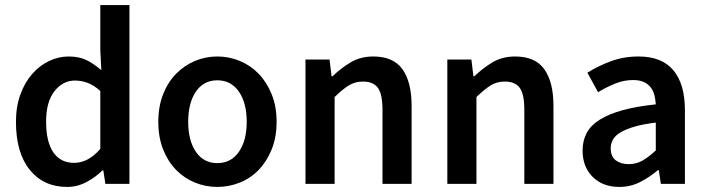

<svg xmlns="http://www.w3.org/2000/svg" viewBox="-20 -726 2789 758"><path d="M245 12Q152 12 97.5 -55.5Q43 -123 43 -245Q43 -305 60.5 -353Q78 -401 107 -434Q136 -467 173.5 -485Q211 -503 251 -503Q293 -503 322 -488.5Q351 -474 380 -449L376 -528V-706H491V0H396L388 -53H384Q357 -26 321 -7Q285 12 245 12ZM273 -83Q328 -83 376 -138V-367Q350 -390 325.5 -399Q301 -408 276 -408Q228 -408 195 -366Q162 -324 162 -246Q162 -166 190.5 -124.5Q219 -83 273 -83Z M838 12Q792 12 750 -5Q708 -22 675.5 -55Q643 -88 624 -136Q605 -184 605 -245Q605 -306 624 -354Q643 -402 675.5 -435Q708 -468 750 -485.5Q792 -503 838 -503Q884 -503 926.5 -485.5Q969 -468 1001 -435Q1033 -402 1052.5 -354Q1072 -306 1072 -245Q1072 -184 1052.5 -136Q1033 -88 1001 -55Q969 -22 926.5 -5Q884 12 838 12ZM838 -82Q892 -82 923 -126.5Q954 -171 954 -245Q954 -320 923 -364.5Q892 -409 838 -409Q784 -409 753.5 -364.5Q723 -320 723 -245Q723 -171 753.5 -126.5Q784 -82 838 -82Z M1186 0V-491H1281L1289 -425H1293Q1326 -457 1364.5 -480Q1403 -503 1454 -503Q1533 -503 1569 -452.5Q1605 -402 1605 -308V0H1490V-293Q1490 -354 1472 -379Q1454 -404 1413 -404Q1381 -404 1356.5 -388.5Q1332 -373 1301 -343V0Z M1746 0V-491H1841L1849 -425H1853Q1886 -457 1924.5 -480Q1963 -503 2014 -503Q2093 -503 2129 -452.5Q2165 -402 2165 -308V0H2050V-293Q2050 -354 2032 -379Q2014 -404 1973 -404Q1941 -404 1916.5 -388.5Q1892 -373 1861 -343V0Z M2425 12Q2360 12 2320 -27.5Q2280 -67 2280 -132Q2280 -171 2296.5 -201.5Q2313 -232 2348.5 -254Q2384 -276 2438.5 -291Q2493 -306 2569 -314Q2568 -333 2563.5 -350.5Q2559 -368 2548.5 -381.5Q2538 -395 2521 -402.5Q2504 -410 2479 -410Q2443 -410 2408.5 -396Q2374 -382 2341 -362L2299 -439Q2340 -465 2391 -484Q2442 -503 2501 -503Q2593 -503 2638.5 -448.5Q2684 -394 2684 -291V0H2589L2581 -54H2577Q2544 -26 2506.5 -7Q2469 12 2425 12ZM2462 -78Q2492 -78 2516.5 -92Q2541 -106 2569 -132V-242Q2519 -236 2485 -226Q2451 -216 2430 -203.5Q2409 -191 2400 -175Q2391 -159 2391 -141Q2391 -108 2411 -93Q2431 -78 2462 -78Z"/></svg>

Font: CV Source Sans Light
Style: Bold
Weight: 600
Designer: Paul D. Hunt
Foundry: Adobe Systems Incorporated
Version: Version 3.001